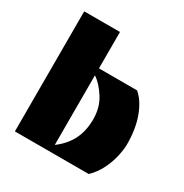

<svg xmlns="http://www.w3.org/2000/svg" viewBox="-138 -684 763 795"><g transform="rotate(30 243.0 -287.0)"><path d="M40 0V-574H211V-400H393Q427 -372 448 -316Q469 -260 469 -186Q469 -162 461.5 -128Q454 -94 437 -60Q420 -26 393 0ZM211 -34Q255 -67 275.5 -109Q296 -151 296 -205Q296 -261 269.5 -303Q243 -345 211 -367Z"/></g></svg>

Font: Tac One
Style: Regular
Weight: 400
Designer: Oluseyi Olusanya, David Udoh, Eyiyemi Adegbite, Mirko Velimirović
Version: Version 1.003; ttfautohint (v1.8.4.7-5d5b)